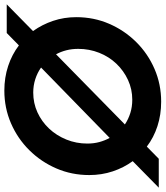

<svg xmlns="http://www.w3.org/2000/svg" viewBox="36 -792 762 884"><g transform="rotate(90 417.0 -350.0)"><path d="M392 11Q332 11 279 -6.5Q226 -24 184 -56L127 0H-5L118 -121Q88 -163 71 -213.5Q54 -264 54 -320Q54 -401 84.5 -471.5Q115 -542 168.5 -596Q222 -650 292.5 -680.5Q363 -711 443 -711Q503 -711 555.5 -694Q608 -677 650 -645L706 -700H839L717 -580Q747 -539 764 -488Q781 -437 781 -380Q781 -299 750.5 -228.5Q720 -158 666.5 -104Q613 -50 542.5 -19.5Q472 11 392 11ZM225 -227 548 -544Q524 -560 495.5 -569Q467 -578 434 -578Q386 -578 343.5 -558.5Q301 -539 268.5 -505Q236 -471 218 -425.5Q200 -380 200 -329Q200 -300 206.5 -274.5Q213 -249 225 -227ZM401 -122Q450 -122 492.5 -141.5Q535 -161 567 -195Q599 -229 617.5 -274.5Q636 -320 636 -371Q636 -401 629 -426.5Q622 -452 610 -474L286 -158Q310 -141 339.5 -131.5Q369 -122 401 -122Z"/></g></svg>

Font: Red Hat Display ExtraBold
Style: Italic
Weight: 800
Italic angle: -12°
Designer: Pentagram, MCKL
Foundry: Pentagram, MCKL
Version: Version 1.023